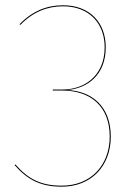

<svg xmlns="http://www.w3.org/2000/svg" viewBox="-20 -690 510 719"><path d="M216.1 -670.3C156 -670.3 101.2 -649 53.2 -599.1L56.4 -596.8C104.5 -646.6 158.9 -666.4 216 -666.4C313.1 -666.4 371.9 -603.3 371.9 -512.8C371.9 -404.3 294 -354.8 214.6 -354.8H177.9L177.6 -351H212C319.2 -351 390.8 -291.9 390.8 -178.3C390.8 -71.1 319.6 5.2 211.6 5.2C135.6 5.2 87.6 -17.4 37.6 -74.2L34.3 -72.1C84.2 -15.2 133.7 9.1 211.6 9.1C321.5 9.1 394.9 -68.1 394.9 -178.3C394.9 -292.9 323.1 -348.3 232.9 -353C305.8 -359.2 376 -407.6 376 -512.9C376 -605.1 316.5 -670.3 216.1 -670.3Z"/></svg>

Font: Fira Sans Four
Style: Regular
Weight: 100
Designer: Carrois Corporate & Edenspiekermann AG
Foundry: Carrois Corporate GbR & Edenspiekermann AG
Version: Version 4.203;PS 004.203;hotconv 1.0.88;makeotf.lib2.5.64775